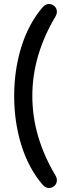

<svg xmlns="http://www.w3.org/2000/svg" viewBox="-20 -788 352 962"><path d="M265 115Q265 132 253 143Q241 154 225 154Q207 154 192 136Q122 53 86.5 -62.5Q51 -178 51 -307Q51 -436 86.5 -551.5Q122 -667 192 -750Q207 -768 225 -768Q241 -768 253 -757Q265 -746 265 -729Q265 -718 259 -707Q142 -512 142 -307Q142 -102 259 93Q265 104 265 115Z"/></svg>

Font: Varela Round
Style: Regular
Weight: 400
Designer: Joe Prince
Foundry: Joe Prince
Version: Version 1.000